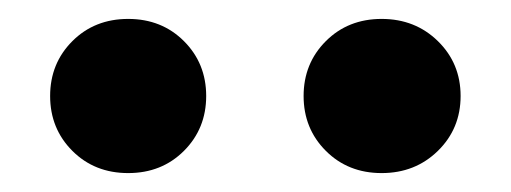

<svg xmlns="http://www.w3.org/2000/svg" viewBox="-20 -811 540 203"><path d="M115.5 -791Q151 -791 174.5 -767.5Q198 -744 198 -709.5Q198 -675 174.5 -651.5Q151 -628 115.5 -628Q80 -628 56.5 -651.5Q33 -675 33 -709.5Q33 -744 56.5 -767.5Q80 -791 115.5 -791ZM383.5 -791Q419 -791 443 -767.5Q467 -744 467 -709.5Q467 -675 443 -651.5Q419 -628 383.5 -628Q348 -628 324.5 -651.5Q301 -675 301 -709.5Q301 -744 324.5 -767.5Q348 -791 383.5 -791Z"/></svg>

Font: Hind Mysuru
Style: Bold
Weight: 700
Designer: Manushi Parikh, Hitesh Malaviya
Foundry: Indian Type Foundry
Version: Version 0.703;PS 1.0;hotconv 1.0.86;makeotf.lib2.5.63406